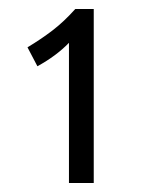

<svg xmlns="http://www.w3.org/2000/svg" viewBox="-20 -840 324 426"><path d="M133 -434V-745Q105 -716 63 -693L41 -735Q71 -753 96.5 -772.5Q122 -792 147 -820H188V-434Z"/></svg>

Font: Ubuntu Sans Condensed
Style: Regular
Weight: 400
Width: 3
Designer: Dalton Maag Ltd
Foundry: Dalton Maag Ltd
Version: Version 1.006; ttfautohint (v1.8.4.7-5d5b)